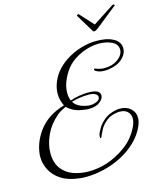

<svg xmlns="http://www.w3.org/2000/svg" viewBox="-134 -969 936 1123"><g transform="rotate(-15 334.0 -407.5)"><path d="M209 57Q142 50 99.5 23Q57 -4 37 -43.5Q17 -83 17 -125Q17 -131 17.5 -137Q18 -143 19 -149Q28 -214 69.5 -272Q111 -330 180 -361Q194 -367 208.5 -372.5Q223 -378 229 -379Q211 -415 211 -453Q211 -485 222.5 -516Q234 -547 253 -573Q282 -611 324 -638Q366 -665 414 -679.5Q462 -694 509 -694Q533 -694 557.5 -690.5Q582 -687 603 -677Q628 -666 639.5 -649Q651 -632 651 -613Q651 -569 603 -537Q588 -527 562.5 -520Q537 -513 512 -513Q477 -513 457 -528Q453 -532 453 -535Q453 -538 456 -539.5Q459 -541 460 -540Q486 -528 516 -528Q561 -528 592 -549Q631 -575 631 -610Q631 -625 622.5 -638Q614 -651 594 -660Q578 -668 557.5 -671.5Q537 -675 518 -675Q469 -675 417.5 -653.5Q366 -632 331 -596Q306 -569 286 -527Q266 -485 266 -443Q266 -419 275 -396Q303 -406 331.5 -410.5Q360 -415 386 -415Q456 -415 456 -379Q456 -358 432 -339.5Q408 -321 364 -321Q358 -321 352 -321.5Q346 -322 340 -323Q300 -328 277 -339.5Q254 -351 236 -368Q224 -362 211 -355.5Q198 -349 184 -338Q132 -294 106 -238Q80 -182 80 -130Q80 -71 107 -35Q134 1 177.5 16.5Q221 32 270 32Q327 32 380 15Q442 -5 499 -47Q556 -89 587 -156Q598 -181 598 -201Q598 -227 581 -243Q564 -259 534 -259Q530 -259 526.5 -259Q523 -259 518 -258Q477 -252 451.5 -231Q426 -210 413 -186Q400 -162 393 -144Q390 -138 388 -138Q384 -138 384 -148Q384 -151 384.5 -154.5Q385 -158 386 -162Q390 -174 404 -197.5Q418 -221 445 -243Q472 -265 513 -273Q527 -276 539 -276Q579 -276 604 -253.5Q629 -231 629 -196Q629 -176 618 -149Q596 -99 555.5 -60Q515 -21 463.5 5.5Q412 32 356 45.5Q300 59 247 59Q237 59 227.5 58.5Q218 58 209 57ZM378 -340Q397 -340 412 -346Q438 -355 438 -374Q438 -385 425 -393.5Q412 -402 385 -402Q355 -402 329 -398Q303 -394 280 -387Q295 -362 325.5 -351Q356 -340 378 -340ZM504 -757 440 -862Q439 -863 439 -865Q439 -869 443.5 -871.5Q448 -874 451 -871L526 -789L655 -873Q656 -874 659 -874Q664 -874 666.5 -871Q669 -868 666 -866L537 -763Q530 -758 524 -754.5Q518 -751 513 -751Q507 -751 504 -757Z"/></g></svg>

Font: MonteCarlo
Style: Regular
Weight: 400
Designer: Robert E. Leuschke
Foundry: Robert E. Leuschke
Version: Version 1.010; ttfautohint (v1.8.3)